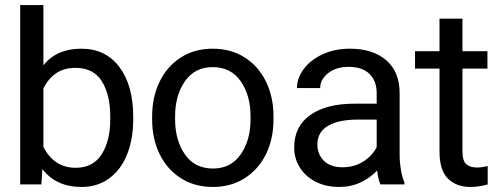

<svg xmlns="http://www.w3.org/2000/svg" viewBox="-20 -731 1980 761"><path d="M303 10Q202 10 148 -61L144 0H60V-711H152V-472Q204 -538 302 -538Q399 -538 453.5 -465Q508 -392 508 -269V-258Q508 -180 484 -119.5Q460 -59 413.5 -24.5Q367 10 303 10ZM279 -462Q233 -462 201.5 -440Q170 -418 152 -380V-149Q194 -66 280 -66Q349 -66 383 -119.5Q417 -173 417 -258V-269Q417 -355 384 -408.5Q351 -462 279 -462Z M823 -538Q896 -538 950.5 -503Q1005 -468 1034.5 -407Q1064 -346 1064 -270V-258Q1064 -181 1034.5 -120.5Q1005 -60 950.5 -25Q896 10 824 10Q751 10 696.5 -25Q642 -60 612.5 -120.5Q583 -181 583 -258V-270Q583 -346 612.5 -407Q642 -468 696.5 -503Q751 -538 823 -538ZM824 -63Q895 -63 934 -119Q973 -175 973 -258V-270Q973 -353 934 -409Q895 -465 823 -465Q752 -465 713 -409Q674 -353 674 -270V-258Q674 -175 713 -119Q752 -63 824 -63Z M1362 -466Q1312 -466 1280.5 -441Q1249 -416 1249 -382H1157Q1157 -421 1183.5 -457Q1210 -493 1258 -515.5Q1306 -538 1367 -538Q1457 -538 1510.5 -492.5Q1564 -447 1564 -361V-115Q1564 -88 1569 -58Q1574 -28 1583 -8V0H1488Q1478 -21 1475 -55Q1447 -26 1409 -8Q1371 10 1325 10Q1272 10 1231.5 -10.5Q1191 -31 1168.5 -67Q1146 -103 1146 -146Q1146 -230 1209.5 -275Q1273 -320 1384 -320H1473V-362Q1473 -410 1444.5 -438Q1416 -466 1362 -466ZM1473 -148V-257H1399Q1321 -257 1279.5 -232Q1238 -207 1238 -159Q1238 -119 1264 -93.5Q1290 -68 1338 -68Q1385 -68 1421 -91.5Q1457 -115 1473 -148Z M1871 -67Q1889 -67 1913 -73V0Q1878 10 1844 10Q1789 10 1755.5 -23Q1722 -56 1722 -131V-459H1625V-528H1722V-657H1813V-528H1912V-459H1813V-131Q1813 -93 1828.5 -80Q1844 -67 1871 -67Z"/></svg>

Font: Freesentation 5 Medium
Style: Regular
Weight: 500
Designer: glyphs from Roboto by Christian Robertson / Hangul glyphs from Noto Sans CJK(Source Han Sans) by Jang Soo-young and Kang
Foundry: PT&
Version: Version 2.001